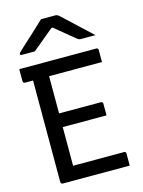

<svg xmlns="http://www.w3.org/2000/svg" viewBox="-137 -1025 825 1104"><g transform="rotate(-15 275.0 -472.5)"><path d="M24.1 -700H483.1Q486.7 -700 488.9 -698.5Q491 -697 492.6 -694.5Q494.1 -692 494.1 -689Q494.1 -668.9 494.1 -652.9Q494.1 -636.9 494.1 -616.5H35.1Q32.1 -616.5 29.6 -618Q27.1 -619.5 25.6 -622Q24.1 -624.5 24.1 -627.5Q24.1 -647.7 24.1 -663.9Q24.1 -680 24.1 -700ZM137.4 -394.9H429Q432 -394.9 434.5 -393.4Q437 -391.8 438.5 -389.6Q440 -387.5 440 -383.9Q440 -370.9 440 -359.1Q440 -347.4 440 -336.7Q440 -325.9 440 -313.5H137.4ZM94.9 0Q92.9 0 90.8 -1Q88.8 -2 87.3 -3.5Q85.8 -5 84.8 -7Q83.8 -9 83.8 -11Q83.8 -59.1 83.8 -119Q83.8 -178.9 83.8 -246.3Q83.8 -313.7 83.8 -384.1Q83.8 -454.5 83.8 -524.5Q83.8 -594.6 83.8 -659.3H185.7L179.4 -642.9Q179.4 -622 179.4 -600.1Q179.4 -578.1 179.4 -554.7Q179.4 -501.9 179.4 -442.9Q179.4 -384 179.4 -323.1Q179.4 -262.2 179.4 -201.3Q179.4 -140.4 179.4 -83.5H483.1Q488.1 -83.5 491.1 -80.5Q494.1 -77.5 494.1 -72.5Q494.1 -53.6 494.1 -36.3Q494.1 -19 494.1 0ZM219.5 -945.2Q229.7 -945.2 245.9 -945.2Q262 -945.2 278.2 -945.2Q294.4 -945.2 304.1 -945.2Q311.7 -945.2 317.5 -942Q323.3 -938.7 338 -925.1Q346 -917.7 364.1 -900.6Q382.1 -883.5 405.4 -862Q428.8 -840.5 452.8 -817.9Q476.9 -795.2 497.9 -775.6Q479.2 -776.2 457.1 -775.9Q435 -775.6 416.4 -775.6Q405.4 -775.6 400.6 -777.3Q395.8 -779 387.8 -785.6Q371.6 -798.8 335.6 -828.1Q299.6 -857.4 248.1 -900.8L301.3 -881Q285.3 -881 269.1 -881Q252.9 -881 236.4 -881L288.8 -901.6Q238.6 -859.5 201.8 -829.3Q164.9 -799.1 136.7 -775.6H61.2Q56.6 -775.6 54.1 -776.4Q51.6 -777.2 50.6 -778.9Q49.6 -780.6 49.6 -782.6Q49.6 -786.6 53.7 -790.9Q57.7 -795.2 72.5 -809.2Q85.5 -821.4 105.1 -839.2Q124.8 -857 146.5 -877.1Q168.2 -897.2 187.5 -915.4Q206.7 -933.6 219.5 -945.2Z"/></g></svg>

Font: Recursive Sans Linear Light
Style: Regular
Weight: 300
Version: Version 1.085